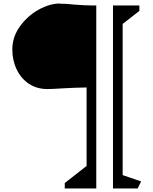

<svg xmlns="http://www.w3.org/2000/svg" viewBox="-20 -816 872 1091"><path d="M400 -790Q468 -785 502 -785H527V255H348V224L472 127V-319Q404 -318 336 -314Q278 -310 249 -310Q190 -310 145 -339.5Q100 -369 75 -421Q50 -473 50 -536Q50 -605 92.5 -665Q135 -725 198.5 -760.5Q262 -796 320 -796V-795Q360 -795 400 -790ZM762 255H622V-785H772V-754L677 -680V179L782 215Z"/></svg>

Font: Inknut Antiqua
Style: Regular
Weight: 400
Designer: Claus Eggers Sørensen
Foundry: Claus Eggers Sørensen
Version: Version 1.003; ttfautohint (v1.8.2) -l 8 -r 50 -G 200 -x 14 